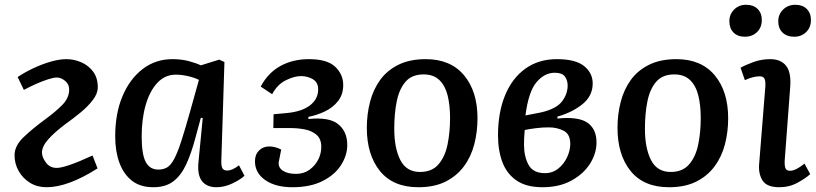

<svg xmlns="http://www.w3.org/2000/svg" viewBox="-20 -771 3423 805"><path d="M54 -448Q82 -467 119 -484.5Q156 -502 192.5 -512.5Q229 -523 258 -523Q291 -523 321.5 -509.5Q352 -496 371 -470Q390 -444 390 -405Q390 -379 369.5 -352Q349 -325 318 -299.5Q287 -274 256 -252Q208 -216 182 -186.5Q156 -157 156 -131Q156 -112 172.5 -89.5Q189 -67 218 -67Q255 -67 368 -119L389 -65Q265 14 175 14Q136 14 106 -4.5Q76 -23 58.5 -53.5Q41 -84 41 -120Q41 -160 79.5 -196.5Q118 -233 170 -271Q215 -304 242.5 -332.5Q270 -361 270 -396Q270 -418 253 -432Q236 -446 218 -446Q205 -446 181.5 -438.5Q158 -431 131 -419Q104 -407 80 -394Z M908 -99Q907 -75 912.5 -65.5Q918 -56 933 -56Q954 -56 982 -78L1005 -34Q988 -18 954.5 -2Q921 14 888 14Q847 14 827 -11.5Q807 -37 812 -90L830 -276L822 -277L799 -192Q782 -128 760.5 -81.5Q739 -35 706.5 -10.5Q674 14 623 14Q568 14 533 -13.5Q498 -41 480.5 -89Q463 -137 463 -199Q463 -295 493.5 -367.5Q524 -440 578 -481.5Q632 -523 703 -523Q741 -523 772.5 -514.5Q804 -506 822 -497L899 -521L921 -511ZM644 -60Q665 -60 680.5 -69Q696 -78 710 -104Q724 -130 740 -179Q756 -228 778 -307L814 -436Q797 -445 769.5 -451.5Q742 -458 717 -458Q672 -458 640 -424Q608 -390 591 -331.5Q574 -273 574 -199Q574 -124 591 -92Q608 -60 644 -60Z M1206 14Q1135 14 1092 -16Q1049 -46 1049 -95Q1049 -123 1066 -140Q1083 -157 1109 -157Q1133 -157 1159 -144L1149 -93Q1145 -70 1165 -56Q1185 -42 1221 -42Q1253 -42 1276.5 -58.5Q1300 -75 1313.5 -100.5Q1327 -126 1327 -155Q1327 -189 1307 -206Q1287 -223 1257.5 -228.5Q1228 -234 1200 -234H1126L1127 -292L1182 -297Q1246 -303 1280 -329.5Q1314 -356 1314 -396Q1314 -426 1291.5 -439Q1269 -452 1242 -452Q1214 -452 1178.5 -434.5Q1143 -417 1121 -376L1073 -408Q1104 -466 1156 -494.5Q1208 -523 1275 -523Q1352 -523 1385.5 -491Q1419 -459 1419 -415Q1419 -375 1397.5 -347.5Q1376 -320 1342.5 -304Q1309 -288 1273 -281V-272Q1361 -281 1398.5 -250Q1436 -219 1436 -163Q1436 -120 1410 -79Q1384 -38 1332.5 -12Q1281 14 1206 14Z M1734 14Q1628 14 1573 -54Q1518 -122 1518 -235Q1518 -292 1531.5 -344Q1545 -396 1574 -436Q1603 -476 1650.5 -499.5Q1698 -523 1765 -523Q1869 -523 1925.5 -455.5Q1982 -388 1982 -275Q1982 -218 1968.5 -166Q1955 -114 1925 -73.5Q1895 -33 1848 -9.5Q1801 14 1734 14ZM1741 -50Q1791 -50 1818.5 -82Q1846 -114 1856.5 -165.5Q1867 -217 1867 -276Q1867 -329 1857 -370Q1847 -411 1822.5 -435Q1798 -459 1756 -459Q1707 -459 1680.5 -428.5Q1654 -398 1643.5 -346.5Q1633 -295 1633 -231Q1633 -150 1658.5 -100Q1684 -50 1741 -50Z M2255 14Q2187 14 2146 -14Q2105 -42 2086.5 -91Q2068 -140 2068 -204Q2068 -299 2097.5 -371Q2127 -443 2182.5 -483Q2238 -523 2315 -523Q2393 -523 2429 -494Q2465 -465 2465 -421Q2465 -369 2422.5 -334.5Q2380 -300 2317 -282V-274Q2405 -283 2443 -256.5Q2481 -230 2481 -174Q2481 -128 2454 -85Q2427 -42 2376 -14Q2325 14 2255 14ZM2183 -287 2250 -300Q2313 -315 2336.5 -346Q2360 -377 2360 -413Q2360 -434 2348.5 -450Q2337 -466 2306 -466Q2263 -466 2229.5 -426.5Q2196 -387 2183 -287ZM2265 -45Q2297 -45 2321 -64.5Q2345 -84 2358 -112.5Q2371 -141 2371 -167Q2371 -209 2343 -223Q2315 -237 2281 -237Q2254 -237 2226.5 -233.5Q2199 -230 2180 -226Q2177 -193 2177 -165Q2177 -115 2196 -80Q2215 -45 2265 -45Z M2785 14Q2679 14 2624 -54Q2569 -122 2569 -235Q2569 -292 2582.5 -344Q2596 -396 2625 -436Q2654 -476 2701.5 -499.5Q2749 -523 2816 -523Q2920 -523 2976.5 -455.5Q3033 -388 3033 -275Q3033 -218 3019.5 -166Q3006 -114 2976 -73.5Q2946 -33 2899 -9.5Q2852 14 2785 14ZM2792 -50Q2842 -50 2869.5 -82Q2897 -114 2907.5 -165.5Q2918 -217 2918 -276Q2918 -329 2908 -370Q2898 -411 2873.5 -435Q2849 -459 2807 -459Q2758 -459 2731.5 -428.5Q2705 -398 2694.5 -346.5Q2684 -295 2684 -231Q2684 -150 2709.5 -100Q2735 -50 2792 -50Z M3189 -410Q3190 -432 3185 -441.5Q3180 -451 3165 -451Q3152 -451 3137.5 -447.5Q3123 -444 3103 -435L3085 -487Q3104 -498 3138 -510.5Q3172 -523 3209 -523Q3254 -523 3276 -495Q3298 -467 3293 -405L3270 -98Q3269 -77 3273 -66Q3277 -55 3293 -55Q3316 -55 3353 -85L3377 -41Q3360 -25 3325 -5.5Q3290 14 3247 14Q3195 14 3177 -14.5Q3159 -43 3163 -85ZM3243 -682Q3243 -711 3263.5 -731Q3284 -751 3315 -751Q3345 -751 3362.5 -733.5Q3380 -716 3380 -687Q3380 -656 3360 -636.5Q3340 -617 3310 -617Q3279 -617 3261 -634.5Q3243 -652 3243 -682ZM3038 -682Q3038 -711 3058 -731Q3078 -751 3108 -751Q3139 -751 3156.5 -733.5Q3174 -716 3174 -687Q3174 -656 3154 -636.5Q3134 -617 3103 -617Q3073 -617 3055.5 -634.5Q3038 -652 3038 -682Z"/></svg>

Font: Literata 12pt Medium
Style: Italic
Weight: 500
Italic angle: -2°
Designer: Latin by Veronika Burian and Jose Scaglione. Greek by Irene Vlachou. Cyrillic by Vera Evstafieva
Foundry: TypeTogether
Version: Version 3.002